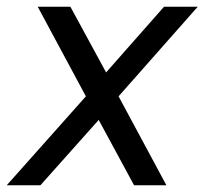

<svg xmlns="http://www.w3.org/2000/svg" viewBox="-35 -550 607 570"><path d="M-15 0 220 -264 77 -530H174L280 -335L452 -530H552L317 -264L459 0H363L258 -194L85 0Z"/></svg>

Font: Plus Jakarta Display
Style: Italic
Weight: 400
Italic angle: -12°
Designer: Gumpita Rahayu
Foundry: Tokotype Studio
Version: Version 1.000